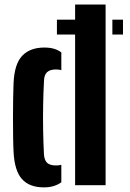

<svg xmlns="http://www.w3.org/2000/svg" viewBox="-20 -820 576 850"><path d="M232 -667V-733H390V-667ZM477.5 -667V-733H524.5V-667ZM40 -149Q38.5 -178.5 38 -218.8Q37.5 -259 37.5 -302.2Q37.5 -345.5 38.2 -384.8Q39 -424 40 -451Q43.5 -536.5 78.2 -573Q113 -609.5 176 -609.5Q201.5 -609.5 219.5 -604Q237.5 -598.5 251.5 -588V-509.5Q241 -512.5 228 -512.5Q201.5 -512.5 188.8 -500.8Q176 -489 175 -465.5Q172 -412 171 -355Q170 -298 171 -242.5Q172 -187 174.5 -138.5Q176 -111.5 188.2 -99.5Q200.5 -87.5 228 -87.5Q241.5 -87.5 251.5 -90.5V-13Q237 -2.5 218.2 3.5Q199.5 9.5 174 9.5Q110 9.5 77 -27.5Q44 -64.5 40 -149ZM312.5 0V-800H447.5V0Z"/></svg>

Font: Big Shoulders Stencil Text Thin ExtraBold
Style: Regular
Weight: 800
Version: Version 2.001